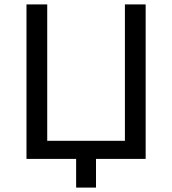

<svg xmlns="http://www.w3.org/2000/svg" viewBox="-20 -720 780 870"><path d="M100 0H640V-700H546V-82H194V-700H100ZM325 -15V130H415V-15Z"/></svg>

Font: Golos Text VF
Style: Regular
Weight: 400
Designer: A.Korolkova, Vitaly Kuzmin
Foundry: ParaType Ltd
Version: Version 2.003